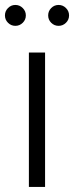

<svg xmlns="http://www.w3.org/2000/svg" viewBox="-35 -737 293 757"><path d="M142.7 0H78.9V-530H142.7ZM25.6 -635.1Q8.6 -635.1 -3.4 -647.2Q-15.5 -659.2 -15.5 -676.2Q-15.5 -693.2 -3.4 -705.3Q8.6 -717.5 25.6 -717.5Q42.5 -717.5 54.7 -705.3Q66.9 -693.2 66.9 -676.2Q66.9 -659.2 54.7 -647.2Q42.5 -635.1 25.6 -635.1ZM196 -635.1Q179 -635.1 166.9 -647.2Q154.9 -659.2 154.9 -676.2Q154.9 -693.2 166.9 -705.3Q179 -717.5 196 -717.5Q212.9 -717.5 225.1 -705.3Q237.3 -693.2 237.3 -676.2Q237.3 -659.2 225.1 -647.2Q212.9 -635.1 196 -635.1Z"/></svg>

Font: Roundo Variable
Style: Regular
Weight: 200
Designer: Shiva Nallaperumal
Foundry: Indian Type Foundry
Version: Version 2.000